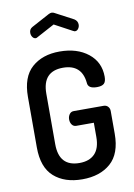

<svg xmlns="http://www.w3.org/2000/svg" viewBox="-102 -1020 761 1090"><g transform="rotate(-10 278.0 -475.0)"><path d="M59 -217V-508Q59 -623 120 -677Q181 -731 280 -731Q381 -731 444.5 -680.5Q508 -630 508 -546Q508 -517 495.5 -506Q483 -495 455 -495Q403 -495 402 -530Q391 -637 283 -637Q165 -637 165 -508V-217Q165 -88 283 -88Q340 -88 371 -120Q402 -152 402 -217V-299H301Q285 -299 276 -311.5Q267 -324 267 -342Q267 -358 276 -371Q285 -384 301 -384H473Q489 -384 498.5 -373.5Q508 -363 508 -348V-217Q508 -102 446.5 -48Q385 6 283 6Q181 6 120 -48Q59 -102 59 -217ZM135 -864Q135 -885 153 -895L257 -951Q267 -956 274 -956Q283 -956 291 -951L395 -896Q414 -884 414 -863Q414 -850 406.5 -839.5Q399 -829 388 -829Q386 -829 382 -830Q380 -832 378 -832L274 -888L170 -832Q166 -829 161 -829Q150 -829 142.5 -839.5Q135 -850 135 -864Z"/></g></svg>

Font: TerminalDosisSemiBold
Style: Bold
Weight: 600
Designer: EdgarTolentino, PabloImpallari, IginoMarini
Foundry: EdgarTolentino, PabloImpallari, IginoMarini
Version: Version 1.006